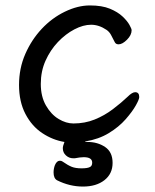

<svg xmlns="http://www.w3.org/2000/svg" viewBox="-20 -506 570 706"><path d="M211 39Q211 31 217 16Q174 9 135.5 -16.5Q97 -42 73.5 -87Q50 -132 50 -193.5Q50 -255 73 -307.5Q96 -360 133.5 -400Q171 -440 218.5 -463Q266 -486 310.5 -486Q355 -486 384 -474Q413 -462 430.5 -445.5Q448 -429 456 -414.5Q464 -400 464 -395Q464 -377 447 -360Q430 -343 416 -343Q406 -343 402 -351Q395 -365 388 -378Q382 -389 372 -396Q344 -415 315 -415Q286 -415 253.5 -398Q221 -381 193 -351.5Q165 -322 147.5 -283Q130 -244 130 -197.5Q130 -151 149 -118Q168 -85 195.5 -68.5Q223 -52 250 -52Q292 -52 328 -66.5Q364 -81 395 -104.5Q426 -128 449 -150Q466 -167 477 -167Q492 -167 492 -149Q492 -141 479.5 -118.5Q467 -96 442 -67.5Q417 -39 380 -16.5Q343 6 294 14L293 16Q294 16 294 16H302Q339 16 366.5 34.5Q394 53 394 93Q394 133 364 156.5Q334 180 285 180Q236 180 190 157Q177 150 177 128Q177 114 182 101Q189 85 200 85Q206 85 210 88Q230 102 244 107.5Q258 113 280 113Q302 113 311 108Q319 104 319 92Q319 72 288 72Q275 72 255 76H254H249Q234 76 222.5 65.5Q211 55 211 39Z"/></svg>

Font: Moon Stars Kai
Style: Bold
Weight: 700
Designer: GuiWonder
Version: Version 1.101